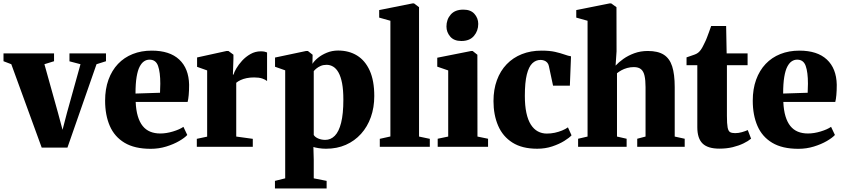

<svg xmlns="http://www.w3.org/2000/svg" viewBox="-34 -838 4818 1096"><path d="M204 4.5 30.5 -471.5 -14 -488.5V-533H274.5V-488.5L219.5 -471.5L297 -194L323 -97L348 -193L425.5 -471.5L362.5 -488V-533H571V-488.5L517 -471.5L351 4.5Z M826.5 11.5Q734.5 11.5 677 -23Q619.5 -57.5 592.8 -119.2Q566 -181 566 -263Q566 -330 585.2 -383Q604.5 -436 639.5 -473Q674.5 -510 723.5 -529.5Q772.5 -549 832 -549Q934.5 -549 989 -498.2Q1043.5 -447.5 1045.5 -354.5Q1045.5 -320 1043.2 -295.5Q1041 -271 1037 -256H740.5Q742.5 -208.5 752.8 -174.5Q763 -140.5 780.5 -118.8Q798 -97 823.2 -86.5Q848.5 -76 881 -76Q915.5 -76 953.5 -87.5Q991.5 -99 1013 -114L1035 -67.5Q1020.5 -51.5 988.8 -33Q957 -14.5 914.8 -1.5Q872.5 11.5 826.5 11.5ZM739.5 -304 879.5 -308.5Q880 -322 880.2 -334.2Q880.5 -346.5 881 -360Q881 -426 868.2 -461.8Q855.5 -497.5 819.5 -497.5Q803 -497.5 788.8 -488.2Q774.5 -479 763.2 -457.5Q752 -436 745.8 -398.5Q739.5 -361 739.5 -304Z M1089.5 0V-45.5L1148.5 -58V-436L1091 -456.5V-510L1259.5 -547H1270L1298.5 -526V-502L1295.5 -412H1299Q1302 -425 1314.8 -447Q1327.5 -469 1348 -491.5Q1368.5 -514 1395.8 -529.5Q1423 -545 1455 -545Q1468 -545 1476.8 -543Q1485.5 -541 1490.5 -538.5V-375.5Q1481 -383.5 1463 -389.8Q1445 -396 1416.5 -396Q1393 -396 1373.8 -392Q1354.5 -388 1339.5 -381Q1324.5 -374 1314.5 -365.5V-58.5L1409 -45.5V0Z M1535.5 238V194.5L1594 180V-436.5L1536 -457V-509.5L1713.5 -547H1723.5L1750.5 -525.5L1749.5 -473.5Q1759.5 -490 1780.8 -507.5Q1802 -525 1831.8 -537.2Q1861.5 -549.5 1896 -549.5Q1958 -549.5 2004.2 -521Q2050.5 -492.5 2076.5 -435Q2102.5 -377.5 2102.5 -290Q2102.5 -224.5 2083 -169.5Q2063.5 -114.5 2027 -74Q1990.5 -33.5 1940 -11.2Q1889.5 11 1827 11Q1806 11 1785.5 7.8Q1765 4.5 1755 1L1757 74V180L1830.5 194.5V238ZM1822.5 -39.5Q1854 -39.5 1877.2 -63Q1900.5 -86.5 1913.2 -137.2Q1926 -188 1926 -269Q1926 -324.5 1918.8 -362.5Q1911.5 -400.5 1898.5 -423.8Q1885.5 -447 1868 -457.5Q1850.5 -468 1830.5 -468Q1811.5 -468 1797 -461.8Q1782.5 -455.5 1772.5 -447.2Q1762.5 -439 1757 -432V-67.5Q1764.5 -55 1783 -47.2Q1801.5 -39.5 1822.5 -39.5Z M2194.5 -59V-719.5L2130.5 -737.5V-780.5L2320.5 -818.5H2329.5L2358 -797V-58.5L2419.5 -45.5V0H2134V-45.5Z M2464.5 0V-46L2524.5 -58.5V-436L2462 -457.5V-508.5L2656 -547H2664L2691 -525.5L2691.5 -58.5L2752 -46V0ZM2599 -604Q2557.5 -604 2536 -629.2Q2514.5 -654.5 2514.5 -686.5Q2514.5 -727 2539 -755Q2563.5 -783 2610.5 -783H2611.5Q2653 -783 2674.5 -758.5Q2696 -734 2696 -701.5Q2696 -662 2671.5 -633Q2647 -604 2600 -604Z M3032.5 11Q2946.5 11 2891.2 -24Q2836 -59 2809.5 -120.5Q2783 -182 2783 -261Q2783 -327 2802.5 -380.2Q2822 -433.5 2858.2 -471.2Q2894.5 -509 2945 -529Q2995.5 -549 3057 -549Q3104 -549 3135.2 -541.8Q3166.5 -534.5 3188 -526.8Q3209.5 -519 3225.5 -516.5L3219 -349H3123L3099 -461.5Q3096.5 -473.5 3089.2 -481.2Q3082 -489 3072 -492.5Q3062 -496 3052 -496Q3025 -496 3004.8 -476.8Q2984.5 -457.5 2973.2 -412.5Q2962 -367.5 2962 -290.5Q2962 -234.5 2970.8 -193.8Q2979.5 -153 2996.2 -126.8Q3013 -100.5 3036.2 -88Q3059.5 -75.5 3087.5 -75.5Q3110.5 -75.5 3132.8 -80.2Q3155 -85 3174.5 -93Q3194 -101 3208 -111L3228.5 -65.5Q3216 -51.5 3187 -33.5Q3158 -15.5 3118.2 -2.2Q3078.5 11 3032.5 11Z M3320 -58.5V-719.5L3255.5 -737.5V-780.5L3445.5 -818.5H3455L3485 -797L3485.5 -545L3480 -463.5Q3497.5 -482.5 3524.5 -501.8Q3551.5 -521 3586.8 -534Q3622 -547 3664 -547Q3721.5 -547 3755 -525.8Q3788.5 -504.5 3803 -459.2Q3817.5 -414 3817.5 -341V-58.5L3874.5 -46V0H3603.5V-46L3651 -58.5V-340.5Q3651 -380.5 3645.2 -405.8Q3639.5 -431 3625 -443Q3610.5 -455 3584 -455Q3564.5 -455 3546.2 -450Q3528 -445 3513.2 -436.8Q3498.5 -428.5 3488 -420V-58.5L3543 -46V0H3266V-46Z M4072.5 10.5Q4006.5 10.5 3976.5 -18.8Q3946.5 -48 3946.5 -111.5V-466H3885V-510.5Q3897.5 -515 3909.8 -519Q3922 -523 3933 -527.2Q3944 -531.5 3951.5 -537.5Q3959.5 -544 3966 -553Q3972.5 -562 3978.2 -573.2Q3984 -584.5 3989.5 -596Q3995.5 -607.5 4001.5 -623.5Q4007.5 -639.5 4014 -657Q4020.5 -674.5 4025.5 -689.5H4111L4114 -533H4233.5V-466H4115.5V-176.5Q4115.5 -131.5 4119.5 -110.5Q4123.5 -89.5 4133.5 -83.8Q4143.5 -78 4162.5 -78Q4181.5 -78 4200.8 -83.5Q4220 -89 4234.5 -95.5L4253.5 -46.5Q4237 -32.5 4210.2 -19.5Q4183.5 -6.5 4149 2Q4114.5 10.5 4072.5 10.5Z M4523.5 11.5Q4431.5 11.5 4374 -23Q4316.5 -57.5 4289.8 -119.2Q4263 -181 4263 -263Q4263 -330 4282.2 -383Q4301.5 -436 4336.5 -473Q4371.5 -510 4420.5 -529.5Q4469.5 -549 4529 -549Q4631.5 -549 4686 -498.2Q4740.5 -447.5 4742.5 -354.5Q4742.5 -320 4740.2 -295.5Q4738 -271 4734 -256H4437.5Q4439.5 -208.5 4449.8 -174.5Q4460 -140.5 4477.5 -118.8Q4495 -97 4520.2 -86.5Q4545.5 -76 4578 -76Q4612.5 -76 4650.5 -87.5Q4688.5 -99 4710 -114L4732 -67.5Q4717.5 -51.5 4685.8 -33Q4654 -14.5 4611.8 -1.5Q4569.5 11.5 4523.5 11.5ZM4436.5 -304 4576.5 -308.5Q4577 -322 4577.2 -334.2Q4577.5 -346.5 4578 -360Q4578 -426 4565.2 -461.8Q4552.5 -497.5 4516.5 -497.5Q4500 -497.5 4485.8 -488.2Q4471.5 -479 4460.2 -457.5Q4449 -436 4442.8 -398.5Q4436.5 -361 4436.5 -304Z"/></svg>

Font: Merriweather 72pt Black
Style: Regular
Weight: 900
Version: Version 2.100